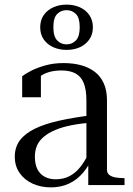

<svg xmlns="http://www.w3.org/2000/svg" viewBox="-20 -801 574 831"><path d="M383 -303 381 -271Q330 -267 289.5 -259Q249 -251 219.5 -238.5Q190 -226 170 -209.5Q150 -193 140.5 -171.5Q131 -150 131 -123Q131 -90 142 -68.5Q153 -47 173.5 -36Q194 -25 220 -25Q256 -25 282.5 -39.5Q309 -54 329 -80Q349 -106 364 -138L384 -129Q367 -86 340.5 -54.5Q314 -23 279 -6.5Q244 10 200 10Q157 10 121.5 -6Q86 -22 65 -52Q44 -82 44 -123Q44 -164 66 -193.5Q88 -223 131 -244Q174 -265 237.5 -279Q301 -293 383 -303ZM362 0V-99L354 -95V-365Q354 -413 342.5 -441.5Q331 -470 307 -483Q283 -496 247 -496Q192 -496 158 -473.5Q124 -451 102 -418Q104 -437 108.5 -450.5Q113 -464 120.5 -473Q128 -482 137.5 -485.5Q147 -489 157 -488V-380H76V-471Q90 -482 115.5 -495Q141 -508 176.5 -518Q212 -528 255 -528Q297 -528 331.5 -518.5Q366 -509 391 -489.5Q416 -470 429.5 -439.5Q443 -409 443 -367V-66Q443 -52 453 -44Q463 -36 480 -33Q497 -30 518 -30H519V0ZM211 -683Q211 -643 227.5 -626Q244 -609 268 -609Q292 -609 308.5 -626Q325 -643 325 -683Q325 -724 308.5 -740.5Q292 -757 268 -757Q244 -757 227.5 -740.5Q211 -724 211 -683ZM382 -683Q382 -652 366.5 -630Q351 -608 325.5 -596.5Q300 -585 268 -585Q237 -585 211 -596.5Q185 -608 169.5 -630Q154 -652 154 -683Q154 -714 169.5 -736Q185 -758 211 -769.5Q237 -781 268 -781Q300 -781 325.5 -769.5Q351 -758 366.5 -736Q382 -714 382 -683Z"/></svg>

Font: Roboto Serif 144pt
Style: Regular
Weight: 400
Version: Version 1.008